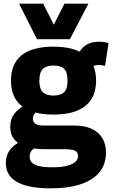

<svg xmlns="http://www.w3.org/2000/svg" viewBox="-20 -809 618 1049"><path d="M256 220Q135 220 73.5 185.5Q12 151 12 82Q12 55 21.5 32.5Q31 10 50.5 -8Q70 -26 99 -39L183 -8Q169 -1 160 6.5Q151 14 146.5 23.5Q142 33 142 46Q142 66 154 79Q166 92 193.5 98.5Q221 105 267 105Q312 105 343 97.5Q374 90 390 77Q406 64 406 45Q406 30 399.5 22Q393 14 377 10Q361 6 331 6H222Q165 6 123 -7Q81 -20 58.5 -47Q36 -74 36 -115Q36 -158 57.5 -186.5Q79 -215 117 -235L201 -211Q181 -201 170.5 -189.5Q160 -178 160 -160Q160 -142 174 -132.5Q188 -123 217 -123H385Q469 -123 514 -84Q559 -45 559 25Q559 87 524.5 130.5Q490 174 422.5 197Q355 220 256 220ZM272 -183Q157 -183 98.5 -230Q40 -277 40 -368Q40 -461 98.5 -507.5Q157 -554 272 -554Q387 -554 446 -507.5Q505 -461 505 -368Q505 -277 446 -230Q387 -183 272 -183ZM272 -287Q311 -287 330 -305Q349 -323 349 -368Q349 -415 330 -433Q311 -451 272 -451Q234 -451 214.5 -433Q195 -415 195 -368Q195 -323 214.5 -305Q234 -287 272 -287ZM468 -424 406 -508Q421 -545 449.5 -563Q478 -581 521 -581Q536 -581 549 -579Q562 -577 573 -573L554 -449Q546 -451 537 -452.5Q528 -454 518 -454Q502 -454 489.5 -446.5Q477 -439 468 -424ZM463 -789 362 -595H182L84 -789H216L274 -674L332 -789Z"/></svg>

Font: Georama ExtraCondensed Thin
Style: Bold
Weight: 700
Version: Version 1.001